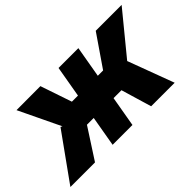

<svg xmlns="http://www.w3.org/2000/svg" viewBox="-109 -812 1096 1096"><g transform="rotate(-45 439.0 -264.0)"><path d="M225.6 -184.6 61 -527.8 254.4 -528.3 318.8 -338.4H419.9L375 -184.6ZM303.2 -210.4 167 0H-31.7L170.9 -282.7ZM561 -528.3 469.2 0H309.1L400.9 -528.3ZM910.2 -528.3 628.4 -184.6H471.2L480.5 -338.4H570.8L701.2 -528.3ZM620.1 0 554.7 -219.7 703.6 -285.6 810.1 0Z"/></g></svg>

Font: Roboto Black
Style: Italic
Weight: 900
Italic angle: -12°
Designer: Christian Robertson
Foundry: Google
Version: Version 3.0; 2020